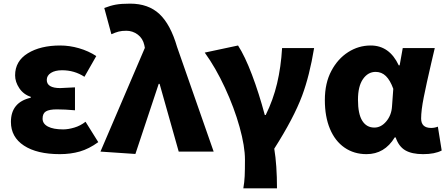

<svg xmlns="http://www.w3.org/2000/svg" viewBox="-20 -833 2450 1055"><path d="M40 -163Q40 -271 149 -296V-301Q109 -314 86 -348.5Q63 -383 63 -419Q63 -497 132.5 -540Q202 -583 311 -583Q362 -583 414 -568Q466 -553 509 -525L444 -411Q389 -447 321 -447Q283 -447 260 -432.5Q237 -418 237 -394Q237 -349 311 -349Q321 -349 351 -351L392 -353V-227Q337 -232 293 -232Q251 -232 232.5 -221Q214 -210 214 -181Q214 -153 243.5 -137.5Q273 -122 327 -122Q355 -122 388.5 -132Q422 -142 450 -164L520 -52Q469 -15 418.5 -0.5Q368 14 309 14Q183 14 111.5 -33Q40 -80 40 -163Z M532 0 776 -570 773 -585Q765 -622 737 -643Q709 -664 674 -664Q649 -664 632 -659.5Q615 -655 592 -645L553 -789Q586 -802 616 -807.5Q646 -813 695 -813Q795 -813 856 -756Q917 -699 953 -575L1154 0H962L857 -372H852L724 13Z M1326 44Q1326 -29 1296.5 -135Q1267 -241 1216 -351Q1165 -461 1105 -544L1288 -583Q1326 -524 1364.5 -422.5Q1403 -321 1435 -201H1440Q1481 -284 1502.5 -374.5Q1524 -465 1530 -569H1706Q1681 -417 1640 -307Q1594 -184 1487 -16Q1502 74 1502 202H1317Q1323 168 1324.5 134.5Q1326 101 1326 44Z M1765 -283Q1765 -377 1801 -444Q1836 -510 1893 -546.5Q1950 -583 2017 -583Q2120 -583 2171 -474H2176L2193 -569H2369Q2353 -499 2350 -488Q2323 -372 2308.5 -299Q2294 -226 2294 -182Q2294 -130 2349 -130Q2368 -130 2386 -137L2407 -6Q2369 14 2305 14Q2243 14 2207 -7Q2171 -28 2154 -78H2149Q2093 14 1994 14Q1925 14 1873 -22Q1821 -58 1793 -125Q1765 -192 1765 -283ZM2134 -248 2141 -345Q2124 -392 2100.5 -415Q2077 -438 2044 -438Q2002 -438 1974.5 -398.5Q1947 -359 1947 -285Q1947 -207 1970.5 -169.5Q1994 -132 2037 -132Q2074 -132 2102.5 -166Q2131 -200 2134 -248Z"/></svg>

Font: Merged Yaku Han JP Black
Style: Regular
Weight: 900
Designer: Ryoko NISHIZUKA 西塚涼子 (kana, bopomofo & ideographs); Paul D. Hunt (Latin, Greek & Cyrillic); Sandoll Communications 산돌커뮤니
Foundry: Adobe
Version: Version 2.004